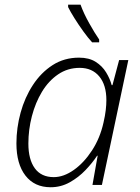

<svg xmlns="http://www.w3.org/2000/svg" viewBox="-20 -786 595 816"><path d="M195.3 9.8Q126.5 9.8 88.1 -39.8Q49.8 -89.4 49.8 -176.3Q49.8 -242.7 67.6 -307.4Q85.4 -372.1 119.9 -424.8Q154.3 -477.5 203.6 -509.3Q252.9 -541 315.9 -541Q358.4 -541 386.5 -523.2Q414.6 -505.4 430.9 -478.5Q447.3 -451.7 454.6 -424.3H458L486.3 -530.8H525.4L413.1 0H373L395 -124H392.6Q373 -94.2 343.5 -63.2Q314 -32.2 276.4 -11.2Q238.8 9.8 195.3 9.8ZM208.5 -33.2Q250.5 -33.2 293.7 -63.7Q336.9 -94.2 371.1 -146.7Q405.3 -199.2 419.9 -265.1Q426.8 -294.9 429.4 -317.9Q432.1 -340.8 432.1 -360.4Q432.1 -424.8 401.9 -461.2Q371.6 -497.6 318.8 -497.6Q267.6 -497.6 227.1 -470Q186.5 -442.4 158.4 -396Q130.4 -349.6 115.5 -292.2Q100.6 -234.9 100.6 -175.8Q100.6 -108.4 127.9 -70.8Q155.3 -33.2 208.5 -33.2ZM371.6 -606Q354.5 -624.5 334.2 -652.6Q314 -680.7 296.4 -708.7Q278.8 -736.8 269.5 -755.9V-766.1H322.3Q335.9 -728.5 359.4 -686.8Q382.8 -645 401.4 -618.2V-606Z"/></svg>

Font: Open Sans Light
Style: Italic
Weight: 300
Italic angle: -12°
Designer: Monotype Design Team
Foundry: Monotype Imaging Inc.
Version: Version 3.003; ttfautohint (v1.8.4)